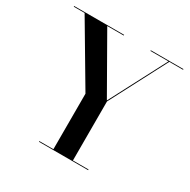

<svg xmlns="http://www.w3.org/2000/svg" viewBox="-166 -908 1055 1065"><g transform="rotate(30 361.0 -375.0)"><path d="M218.5 -4.5V0H533.5V-4.5H433.5V-382.5L623 -745.5H711V-750H502V-745.5H617.5L430 -387L225.5 -745.5H331V-750H11V-745.5H80.5L308.5 -360V-4.5Z"/></g></svg>

Font: Bodoni* 36pt Medium
Style: Regular
Weight: 500
Version: Version 2.3